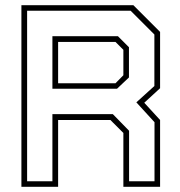

<svg xmlns="http://www.w3.org/2000/svg" viewBox="-20 -720 694 740"><path d="M62.5 0V-700H494L597 -597V-380L536 -324L597 -257.5V0H455.5V-207.5L405.5 -257.5H204V0ZM84.5 -21.5H182V-280H415L477.5 -216V-21.5H575.5V-249L505.5 -325.5L575 -388.5V-587L483.5 -678.5H84.5ZM204 -399H425L455.5 -430V-528L425 -558.5H204ZM182 -378V-580.5H434.5L477 -538V-421.5L431 -378Z"/></svg>

Font: Tourney ExtraLight
Style: Regular
Weight: 250
Designer: Tyler Finck
Foundry: Etcetera Type Co
Version: Version 1.015